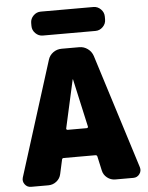

<svg xmlns="http://www.w3.org/2000/svg" viewBox="-61 -989 799 1039"><g transform="rotate(-5 338.0 -470.0)"><path d="M393 -290Q396 -290 398.5 -292.5Q401 -295 400 -298L342 -559Q342 -560 341 -560Q340 -560 340 -559L282 -298Q281 -295 283.5 -292.5Q286 -290 289 -290ZM465 -676 661 -54Q667 -34 654.5 -17Q642 0 621 0H523Q498 0 478.5 -15.5Q459 -31 454 -55L437 -132Q435 -140 427 -140H255Q246 -140 245 -132L228 -55Q223 -31 203.5 -15.5Q184 0 159 0H65Q44 0 31.5 -17Q19 -34 25 -54L221 -676Q228 -700 248.5 -715Q269 -730 295 -730H391Q416 -730 436.5 -715Q457 -700 465 -676ZM200 -940H486Q509 -940 526 -923Q543 -906 543 -883V-867Q543 -844 526 -827Q509 -810 486 -810H200Q177 -810 160 -827Q143 -844 143 -867V-883Q143 -906 160 -923Q177 -940 200 -940Z"/></g></svg>

Font: Rounded Mplus 1c Black
Style: Regular
Weight: 900
Version: Version 1.059.20150529